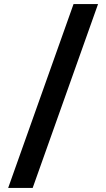

<svg xmlns="http://www.w3.org/2000/svg" viewBox="-20 -720 520 940"><path d="M340 -700H460L140 200H20Z"/></svg>

Font: Golos Text DemiBold
Style: Regular
Weight: 600
Designer: A.Korolkova, Vitaly Kuzmin
Foundry: ParaType Ltd
Version: Version 2.002